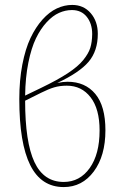

<svg xmlns="http://www.w3.org/2000/svg" viewBox="-20 -757 507 787"><path d="M256.8 -421.9Q329.1 -421.9 370.6 -372.1Q412.1 -322.3 412.1 -223.1Q412.1 -118.2 364.5 -54.2Q316.9 9.8 241.2 9.8Q148.9 9.8 104 -80.1Q59.1 -169.9 59.1 -351.1Q59.1 -427.7 71.5 -492.2Q84 -556.6 105 -601.1Q126 -645.5 154.1 -676.8Q182.1 -708 212.9 -722.4Q243.7 -736.8 275.9 -736.8Q322.8 -736.8 351.8 -703.1Q380.9 -669.4 380.9 -618.2Q380.9 -548.3 343.3 -503.9Q305.7 -459.5 214.8 -417Q238.3 -421.9 256.8 -421.9ZM274.9 -715.8Q248 -715.8 222.2 -704.3Q196.3 -692.9 171.4 -666Q146.5 -639.2 127.4 -599.9Q108.4 -560.5 96.2 -500Q84 -439.5 83 -365.2L148.9 -397Q215.8 -429.2 257.8 -456.8Q299.8 -484.4 321.3 -511Q342.8 -537.6 350.1 -561Q357.4 -584.5 357.9 -617.2Q357.9 -660.2 335.7 -688Q313.5 -715.8 274.9 -715.8ZM241.2 -11.2Q307.1 -11.2 347.7 -68.1Q388.2 -125 388.2 -222.2Q388.2 -310.5 351.3 -358.2Q314.5 -405.8 253.9 -405.8Q225.1 -405.8 202.1 -398.9Q179.2 -392.1 148.9 -377L83 -344.2Q83 -174.3 121.1 -92.8Q159.2 -11.2 241.2 -11.2Z"/></svg>

Font: Fira Sans Compressed Thin
Style: Regular
Weight: 100
Width: 1
Designer: Carrois Corporate & Edenspiekermann AG
Foundry: Carrois Corporate GbR & Edenspiekermann AG
Version: Version 4.203;PS 004.203;hotconv 1.0.88;makeotf.lib2.5.64775